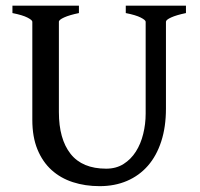

<svg xmlns="http://www.w3.org/2000/svg" viewBox="-20 -635 699 670"><path d="M628.9 -589.4Q595.7 -582.5 577.4 -574.2Q559.1 -565.9 559.1 -559.1V-255.9Q559.1 -191.9 542.7 -141.6Q526.4 -91.3 496.1 -56.6Q465.8 -22 423.1 -3.7Q380.4 14.6 327.6 14.6Q277.3 14.6 234.4 0.7Q191.4 -13.2 159.9 -41.7Q128.4 -70.3 110.6 -113.8Q92.8 -157.2 92.8 -216.8V-559.1Q92.8 -564.9 75.7 -573.7Q58.6 -582.5 23.4 -589.4V-615.2H255.4V-589.4Q222.2 -582.5 203.9 -574.2Q185.5 -565.9 185.5 -559.1V-243.7Q185.5 -149.9 226.3 -98.1Q267.1 -46.4 350.6 -46.4Q385.3 -46.4 411.1 -62.7Q437 -79.1 454.1 -106Q471.2 -132.8 479.7 -167.5Q488.3 -202.1 488.3 -238.3V-559.1Q488.3 -564.9 471.2 -573.7Q454.1 -582.5 418.9 -589.4V-615.2H628.9Z"/></svg>

Font: Gentium Book Basic
Style: Regular
Weight: 400
Designer: J. Victor Gaultney and Annie Olsen
Foundry: SIL International
Version: Version 1.102; 2013; Maintenance release